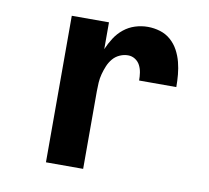

<svg xmlns="http://www.w3.org/2000/svg" viewBox="-64 -599 729 671"><g transform="rotate(10 300.0 -264.0)"><path d="M140 0V-520H272V-425Q281 -446 293.5 -465.5Q306 -485 324 -499.5Q342 -514 364 -521Q386 -528 409 -528Q431 -528 452.5 -521.5Q474 -515 490.5 -500.5Q507 -486 517.5 -466.5Q528 -447 533.5 -425.5Q539 -404 541 -382Q543 -360 543 -338H411Q411 -352 409 -365.5Q407 -379 401 -391Q395 -403 383.5 -410.5Q372 -418 358 -418Q343 -418 328.5 -411.5Q314 -405 304 -393Q294 -381 288 -366.5Q282 -352 278 -337Q274 -322 273 -306.5Q272 -291 272 -276V0Z"/></g></svg>

Font: Iosevka SS04 XBd Ex
Style: Regular
Weight: 800
Width: 7
Monospace: yes
Designer: Belleve Invis
Foundry: Belleve Invis
Version: Version 19.0.0; ttfautohint (v1.8.4)